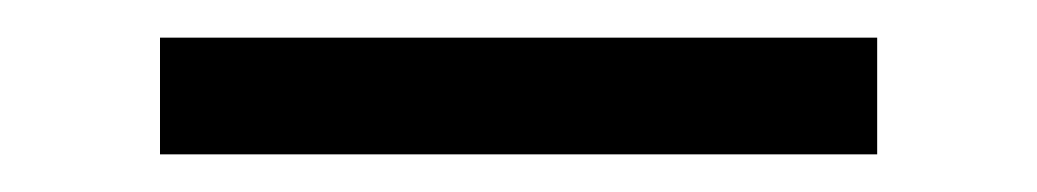

<svg xmlns="http://www.w3.org/2000/svg" viewBox="-20 -20 551 102"><path d="M446 62V0H65V62Z"/></svg>

Font: Raleway Reg
Style: Regular
Weight: 400
Designer: Matt McInerney, Pablo Impallari, Rodrigo Fuenzalida
Foundry: Matt McInerney, Pablo Impallari, Rodrigo Fuenzalida
Version: Version 3.00 July 28, 2015